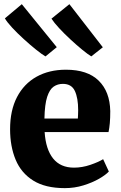

<svg xmlns="http://www.w3.org/2000/svg" viewBox="-20 -912 592 942"><path d="M298 11Q202.5 11 143.2 -26Q84 -63 56.8 -128.2Q29.5 -193.5 29.5 -278Q29.5 -370.5 63.5 -435.8Q97.5 -501 159.2 -535.5Q221 -570 303.5 -570Q409.5 -570 464.2 -516.2Q519 -462.5 521 -367Q521 -333 518.8 -308Q516.5 -283 512.5 -264H199Q204.5 -179.5 240.5 -134.5Q276.5 -89.5 343 -89.5Q383 -89.5 423.2 -103.2Q463.5 -117 486 -131L514 -70.5Q499 -54 466 -35Q433 -16 389.2 -2.5Q345.5 11 298 11ZM198 -330.5H362Q362.5 -341 363 -351.2Q363.5 -361.5 363.5 -372Q363.5 -431 347.2 -465.8Q331 -500.5 288.5 -500.5Q263 -500.5 243.2 -487Q223.5 -473.5 211.5 -437Q199.5 -400.5 198 -330.5ZM427.5 -635.5Q411 -645.5 383.5 -668Q356 -690.5 325.8 -718.5Q295.5 -746.5 270.2 -773.8Q245 -801 232.5 -820.5L320.5 -891.5L484.5 -680L428 -635.5ZM202.5 -635.5Q185.5 -645.5 156.5 -668.8Q127.5 -692 96 -720.8Q64.5 -749.5 39.2 -776.8Q14 -804 4 -822L87 -891.5L258.5 -680.5L203.5 -635.5Z"/></svg>

Font: Merriweather Black
Style: Regular
Weight: 900
Designer: Eben Sorkin
Foundry: Eben Sorkin
Version: Version 2.200;gftools[0.9.31]